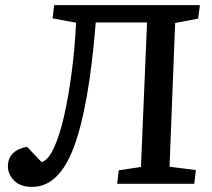

<svg xmlns="http://www.w3.org/2000/svg" viewBox="-20 -720 832 752"><path d="M556 -632H355Q329 -306 270.5 -147Q212 12 106 12Q59 12 35 -13Q11 -38 11 -68Q11 -101 31 -120Q51 -139 86 -145L143 -85Q168 -92 190.5 -139.5Q213 -187 230.5 -263.5Q248 -340 260.5 -434.5Q273 -529 278 -631L186 -648L192 -700H763L756 -647L666 -630L644 -67L747 -54L741 0H439L445 -53L532 -66Z"/></svg>

Font: Literata 7pt Medium
Style: Italic
Weight: 500
Italic angle: -2°
Designer: Latin by Veronika Burian and Jose Scaglione. Greek by Irene Vlachou. Cyrillic by Vera Evstafieva
Foundry: TypeTogether
Version: Version 3.002